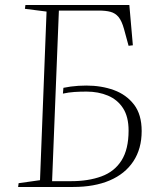

<svg xmlns="http://www.w3.org/2000/svg" viewBox="-20 -743 618 763"><path d="M54 -15 139 -27 165 -697 79 -708 81 -723H494L508 -563L491 -561L473 -627Q464 -660 451 -675.5Q438 -691 419 -696Q400 -701 373 -701H214L187 -23H262Q331 -23 383 -42Q435 -61 463 -105.5Q491 -150 491 -224Q491 -279 469 -313Q447 -347 409 -363Q371 -379 324 -379Q298 -379 275.5 -377.5Q253 -376 230 -371L232 -394Q246 -397 261 -399Q276 -401 291.5 -402Q307 -403 323 -403Q383 -403 432.5 -385Q482 -367 512.5 -327.5Q543 -288 543 -222Q543 -152 510 -102Q477 -52 416 -26Q355 0 271 0H52Z"/></svg>

Font: Literata 60pt ExtraLight
Style: Italic
Weight: 250
Italic angle: -2°
Designer: Latin by Veronika Burian and Jose Scaglione. Greek by Irene Vlachou. Cyrillic by Vera Evstafieva
Foundry: TypeTogether
Version: Version 3.103;gftools[0.9.29]